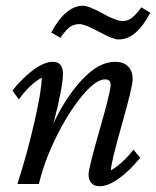

<svg xmlns="http://www.w3.org/2000/svg" viewBox="-20 -644 546 672"><path d="M474.6 -618.2 505.9 -599.6Q457.5 -505.9 395.5 -505.9Q375.5 -505.9 326.7 -532.7Q277.8 -559.6 257.8 -559.6Q237.3 -559.6 222.9 -548.1Q208.5 -536.6 191.4 -511.7L159.2 -530.3Q210 -624 270.5 -624Q290 -624 338.6 -597.2Q387.2 -570.3 409.2 -570.3Q427.7 -570.3 442.6 -582.3Q457.5 -594.2 474.6 -618.2ZM329.1 7.8Q310.1 7.8 300 -3.2Q290 -14.2 290 -33.2Q290 -55.2 328.6 -189.2Q367.2 -323.2 367.2 -346.7Q367.2 -366.2 347.7 -366.2Q314.9 -366.2 266.6 -307.6Q218.3 -249 176 -162.8Q133.8 -76.7 116.2 0H41Q75.2 -106.4 100.6 -217.5Q126 -328.6 126 -372.1Q83.5 -348.6 45.9 -295.9L23.4 -327.1Q60.5 -373.5 98.4 -400.6Q136.2 -427.7 165 -427.7Q200.2 -427.7 200.2 -385.7Q200.2 -338.4 167 -211.9Q210.4 -304.7 268.3 -366.2Q326.2 -427.7 382.8 -427.7Q412.1 -427.7 428.2 -411.6Q444.3 -395.5 444.3 -366.2Q444.3 -340.8 406.2 -207Q368.2 -73.2 368.2 -47.9Q406.7 -69.3 447.3 -120.1L470.7 -91.8Q433.6 -45.9 395.8 -19Q357.9 7.8 329.1 7.8Z"/></svg>

Font: Crimson Pro
Style: Italic
Weight: 400
Italic angle: -12°
Designer: Jacques Le Bailly
Foundry: Baron von Fonthausen
Version: Version 1.003